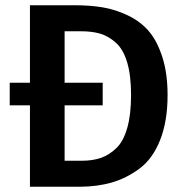

<svg xmlns="http://www.w3.org/2000/svg" viewBox="-20 -711 701 731"><path d="M264 -691Q323 -691 371 -683Q419 -675 466.5 -652.5Q514 -630 546 -593Q578 -556 598 -494Q618 -432 618 -349Q618 -249 589.5 -177.5Q561 -106 511 -69Q461 -32 405 -16Q349 0 282 0H94V-310H17V-396H94V-691ZM291 -99Q333 -99 364.5 -110Q396 -121 423 -147Q450 -173 464.5 -224Q479 -275 479 -349Q479 -424 464 -474Q449 -524 420.5 -549Q392 -574 361 -583Q330 -592 287 -592H226V-396H371V-310H226V-99Z"/></svg>

Font: FiraGO Medium
Style: Regular
Weight: 500
Designer: bBox Type
Foundry: bBox Type GmbH
Version: Version 1.001;PS 001.001;hotconv 1.0.88;makeotf.lib2.5.64775